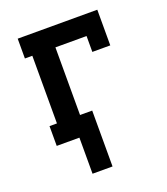

<svg xmlns="http://www.w3.org/2000/svg" viewBox="-129 -610 759 875"><g transform="rotate(-20 250.0 -172.5)"><path d="M169 175V0H59V-96H95V-424H59V-520H445V-347H358V-424H207V-96H266V175Z"/></g></svg>

Font: Iosevka Curly Slab
Style: Bold
Weight: 700
Monospace: yes
Designer: Belleve Invis
Foundry: Belleve Invis
Version: Version 22.1.2; ttfautohint (v1.8.4)